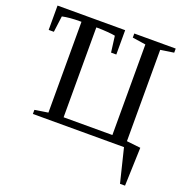

<svg xmlns="http://www.w3.org/2000/svg" viewBox="-150 -791 1097 1140"><g transform="rotate(20 398.5 -221.0)"><path d="M762.7 212.9H731L678.7 0H103V-25.9L187 -39.1V-612.8H176.8Q111.8 -612.8 66.4 -603L53.2 -501H20.5V-654.8H447.8V-501H414.6L401.4 -603Q386.7 -606.4 352.1 -609.1Q317.4 -611.8 290.5 -611.8H281.2V-43.9H589.4V-616.2L505.4 -628.9V-654.8H767.1V-628.9L683.1 -616.2V-39.1L771 -29.3Z"/></g></svg>

Font: Liberation Serif
Style: Regular
Weight: 400
Designer: Steve Matteson
Foundry: Ascender Corporation
Version: Version 2.1.5